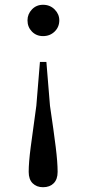

<svg xmlns="http://www.w3.org/2000/svg" viewBox="-20 -557 362 803"><path d="M160 -537Q189 -537 208.5 -517.5Q228 -498 228 -472Q228 -444 208.5 -425Q189 -406 160 -406Q132 -406 113.5 -425Q95 -444 95 -472Q95 -498 113.5 -517.5Q132 -537 160 -537ZM160 226Q133 226 116.5 209.5Q100 193 100 162Q100 122 108.5 57.5Q117 -7 132 -115L147 -298H174L189 -115Q205 -7 213 57.5Q221 122 221 162Q221 193 204.5 209.5Q188 226 160 226Z"/></svg>

Font: Noto Serif SC ExtraLight Medium
Style: Regular
Weight: 500
Version: Version 2.002-H1;hotconv 1.1.0;makeotfexe 2.6.0